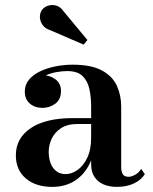

<svg xmlns="http://www.w3.org/2000/svg" viewBox="-20 -721 597 751"><path d="M437 10Q408 10 385.5 0.5Q363 -9 349.8 -28.5Q336.5 -48 336.5 -79V-304.5Q336.5 -340.5 329.8 -372.2Q323 -404 303 -423.5Q283 -443 243 -443Q223 -443 200 -438.8Q177 -434.5 156.5 -425Q136 -415.5 123 -400.2Q110 -385 110 -363H78Q78 -392 98.8 -409.5Q119.5 -427 146.5 -427Q174.5 -427 196.5 -411Q218.5 -395 218.5 -365Q218.5 -331.5 196 -315.2Q173.5 -299 146.5 -299Q116.5 -299 96.8 -315.8Q77 -332.5 77 -363Q77 -389 93 -408.8Q109 -428.5 136 -441.5Q163 -454.5 196.2 -461.2Q229.5 -468 263.5 -468Q337 -468 378.5 -445.5Q420 -423 437 -385.8Q454 -348.5 454 -304.5V-68Q454 -51.5 459.8 -40.5Q465.5 -29.5 483.5 -29.5Q494.5 -29.5 509.2 -37.8Q524 -46 532 -60.5L546.5 -40Q533 -17.5 504.5 -3.8Q476 10 437 10ZM184.5 10Q119.5 10 80.8 -23.2Q42 -56.5 42 -113.5Q42 -180.5 100.2 -219.8Q158.5 -259 265 -259H383V-236H283.5Q243.5 -236 218.5 -219.5Q193.5 -203 182 -178Q170.5 -153 170.5 -127Q170.5 -103 177.8 -83.2Q185 -63.5 199.8 -51.8Q214.5 -40 236.5 -40Q260 -40 282.8 -55.8Q305.5 -71.5 321 -103.2Q336.5 -135 336.5 -183H352Q352 -125.5 331.2 -82Q310.5 -38.5 273 -14.2Q235.5 10 184.5 10ZM307 -546.5 175 -603.5Q157.5 -609 147.5 -622.2Q137.5 -635.5 136.2 -651.5Q135 -667.5 143 -680.5Q150.5 -692 165.5 -697.8Q180.5 -703.5 197.8 -699.8Q215 -696 228 -677.5L322 -564.5Z"/></svg>

Font: Bodoni Moda 9pt SemiBold
Style: Regular
Weight: 600
Designer: Owen Earl
Foundry: indestructible type
Version: Version 2.005